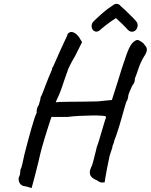

<svg xmlns="http://www.w3.org/2000/svg" viewBox="-20 -877 774 985"><path d="M142 88Q142 88 134.5 85.5Q127 83 118 80.5Q109 78 103 78Q87 74 80 60.5Q73 47 77 31Q81 27 83 14Q85 1 85 -7Q89 -15 90 -18.5Q91 -22 95 -38Q98 -55 105.5 -85.5Q113 -116 122.5 -151Q132 -186 141 -218Q150 -250 157.5 -272Q165 -294 168 -297Q168 -297 168 -300.5Q168 -304 168 -308Q168 -308 169.5 -317.5Q171 -327 179 -339Q183 -350 186 -363Q189 -376 189 -380Q193 -385 200.5 -404.5Q208 -424 215 -443Q221 -459 228.5 -477Q236 -495 241.5 -508Q247 -521 247 -521Q247 -525 247 -525.5Q247 -526 247 -526Q251 -530 266.5 -566.5Q282 -603 309 -661Q313 -669 320 -684Q327 -699 327 -703Q339 -716 351.5 -712.5Q364 -709 375 -698.5Q386 -688 391 -677L401 -661L365 -589Q348 -561 337 -538Q326 -515 326 -511Q326 -511 321 -497.5Q316 -484 309.5 -464.5Q303 -445 297 -427Q286 -396 276 -375.5Q266 -355 266 -351Q266 -353 287 -354Q308 -355 340 -355Q372 -355 405.5 -355.5Q439 -356 465.5 -356.5Q492 -357 502 -359L554 -364L584 -458Q592 -486 605 -526Q618 -566 628 -594Q644 -640 659 -656Q674 -672 686 -672Q689 -672 696.5 -668Q704 -664 712 -658Q720 -652 722 -646Q734 -635 733.5 -621Q733 -607 717 -584Q701 -557 690.5 -525.5Q680 -494 672 -474Q672 -462 669 -454.5Q666 -447 662 -443Q660 -441 654 -428Q648 -415 643 -402Q638 -389 638 -386Q638 -379 635 -369Q632 -359 628 -355Q626 -349 619 -325Q612 -301 603 -268.5Q594 -236 584 -205.5Q574 -175 566 -155Q566 -148 561 -137.5Q556 -127 556 -119Q552 -107 546 -89Q540 -71 540 -66Q535 -43 529.5 -15Q524 13 520.5 34Q517 55 517 58Q498 62 486.5 54Q475 46 464 42Q445 31 441.5 16Q438 1 449 -22Q454 -30 461.5 -61.5Q469 -93 477 -124Q483 -139 490 -163Q497 -187 504 -210.5Q511 -234 516 -251Q521 -268 523 -270Q523 -274 523 -277Q523 -280 523 -280Q521 -282 501 -283.5Q481 -285 451.5 -284.5Q422 -284 388.5 -282.5Q355 -281 326 -277Q315 -277 296.5 -277Q278 -277 270 -277Q259 -277 251.5 -277Q244 -277 244 -277Q243 -274 237 -256.5Q231 -239 223.5 -214.5Q216 -190 208 -164.5Q200 -139 194.5 -118Q189 -97 187 -89Q183 -71 176.5 -44Q170 -17 162.5 11.5Q155 40 149.5 61Q144 82 142 88ZM499 -728Q482 -711 468.5 -715.5Q455 -720 451 -735Q447 -750 457 -764Q460 -768 472 -779Q484 -790 500 -804.5Q516 -819 532 -831Q548 -843 558 -849Q570 -859 581.5 -857Q593 -855 599 -846Q611 -836 628 -819.5Q645 -803 661 -787Q677 -771 682 -763Q688 -752 685.5 -740Q683 -728 674 -720.5Q665 -713 653 -714.5Q641 -716 628 -733Q621 -740 605.5 -755.5Q590 -771 575 -784Q563 -777 547.5 -766Q532 -755 519 -744.5Q506 -734 499 -728Z"/></svg>

Font: Caveat SemiBold
Style: Regular
Weight: 600
Designer: Pablo Impallari
Foundry: Pablo Impallari
Version: Version 2.000